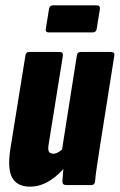

<svg xmlns="http://www.w3.org/2000/svg" viewBox="-20 -691 447 717"><path d="M92 6Q44 6 25.5 -27.5Q7 -61 19 -137L75 -484Q77 -497 89 -497H202Q216 -497 215 -484L162 -154Q158 -133 162.5 -125Q167 -117 179 -117Q188 -117 198.5 -123Q209 -129 219 -141L233 -79Q201 -38 165.5 -16Q130 6 92 6ZM227 0Q213 0 213 -14Q214 -29 216 -52.5Q218 -76 220 -94L211 -128L267 -484Q269 -497 281 -497H394Q409 -497 407 -484L351 -130Q346 -97 341.5 -67Q337 -37 335 -14Q334 0 321 0ZM162 -570Q149 -570 151 -583L163 -657Q165 -671 179 -671H342Q355 -671 353 -657L341 -583Q339 -570 326 -570Z"/></svg>

Font: Sofia Sans Extra Condensed Black
Style: Italic
Weight: 900
Italic angle: -9°
Version: Version 4.100